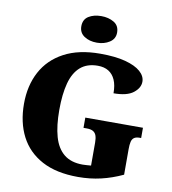

<svg xmlns="http://www.w3.org/2000/svg" viewBox="-100 -1028 1009 1125"><g transform="rotate(10 405.0 -466.0)"><path d="M440 10Q310 10 224.5 -36Q139 -82 96.5 -164.5Q54 -247 54 -358Q54 -466 98 -548.5Q142 -631 229 -677.5Q316 -724 444 -724Q534 -724 594 -708Q654 -692 684.5 -665Q715 -638 715 -605Q715 -568 677.5 -538.5Q640 -509 560 -509Q560 -557 546 -588.5Q532 -620 506 -636Q480 -652 442 -652Q378 -652 338.5 -617.5Q299 -583 281.5 -517.5Q264 -452 264 -358Q264 -264 282.5 -199Q301 -134 343 -100Q385 -66 454 -66Q465 -66 477.5 -67Q490 -68 504 -69V-206Q504 -231 498.5 -247Q493 -263 479.5 -271Q466 -279 441 -279H422V-340H765V-279H756Q735 -279 723.5 -271Q712 -263 708 -246Q704 -229 704 -202V-50Q640 -20 575.5 -5Q511 10 440 10ZM412 -784Q367 -784 336.5 -804.5Q306 -825 306 -863Q306 -904 336.5 -923Q367 -942 412 -942Q455 -942 487 -923Q519 -904 519 -863Q519 -825 487 -804.5Q455 -784 412 -784Z"/></g></svg>

Font: Noto Serif Tibetan Black
Style: Regular
Weight: 900
Version: Version 2.103